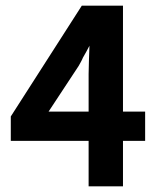

<svg xmlns="http://www.w3.org/2000/svg" viewBox="-20 -656 557 676"><path d="M292 -160V0H413V-160H491V-263H413V-636H268L18 -246V-160ZM257 -424C262 -433 268 -443 272 -453C280 -467 288 -481 295 -495C294 -462 292 -422 292 -395V-263H151Z"/></svg>

Font: Source Sans Pro SemBd
Style: Regular
Weight: 700
Designer: Paul D. Hunt
Foundry: Adobe Systems Incorporated
Version: Version 2.020;PS 2.0;hotconv 1.0.86;makeotf.lib2.5.63406